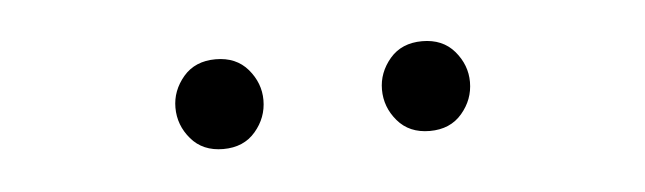

<svg xmlns="http://www.w3.org/2000/svg" viewBox="-24 -675 548 163"><g transform="rotate(-5 250.0 -594.0)"><path d="M162 -556Q144.5 -556 134.5 -567.8Q124.5 -579.5 124.5 -594.5Q124.5 -609 134.5 -620.8Q144.5 -632.5 162 -632.5Q179.5 -632.5 189.5 -620.8Q199.5 -609 199.5 -594.5Q199.5 -579.5 189.5 -567.8Q179.5 -556 162 -556ZM338 -556Q320.5 -556 310.5 -567.8Q300.5 -579.5 300.5 -594.5Q300.5 -609 310.5 -620.8Q320.5 -632.5 338 -632.5Q355.5 -632.5 365.5 -620.8Q375.5 -609 375.5 -594.5Q375.5 -579.5 365.5 -567.8Q355.5 -556 338 -556Z"/></g></svg>

Font: Newsreader 24pt ExtraLight
Style: Regular
Weight: 250
Designer: Hugues Gentile
Foundry: Production Type
Version: Version 1.003